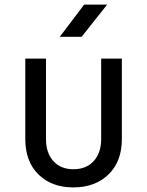

<svg xmlns="http://www.w3.org/2000/svg" viewBox="-20 -805 640 835"><path d="M299 10Q204 10 147 -46.5Q90 -103 90 -200V-550H180V-200Q180 -140 212 -104.5Q244 -69 299 -69Q355 -69 387.5 -104.5Q420 -140 420 -200V-550H510V-200Q510 -103 452 -46.5Q394 10 299 10ZM240 -645 346 -785H446L335 -645Z"/></svg>

Font: JetBrains Mono NL
Style: Regular
Weight: 400
Monospace: yes
Designer: Philipp Nurullin, Konstantin Bulenkov
Foundry: JetBrains
Version: Version 2.305; ttfautohint (v1.8.4.7-5d5b)